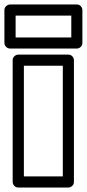

<svg xmlns="http://www.w3.org/2000/svg" viewBox="-34 -817 390 862"><path d="M-14.2 -624V-772Q-14.2 -782.7 -6.1 -789.8Q2 -796.9 11.2 -796.9H311Q321.8 -796.9 328.9 -789.1Q335.9 -781.2 335.9 -772V-624Q335.9 -613.3 328.1 -606.2Q320.3 -599.1 311 -599.1H11.2Q0.5 -599.1 -6.8 -606.9Q-14.2 -614.7 -14.2 -624ZM22.9 0V-546.9Q22.9 -557.6 30.8 -564.7Q38.6 -571.8 47.9 -571.8H272.9Q283.7 -571.8 290.8 -564Q297.9 -556.2 297.9 -546.9V0Q297.9 10.7 290 17.8Q282.2 24.9 272.9 24.9H47.9Q37.1 24.9 30 17.1Q22.9 9.3 22.9 0ZM36.1 -648.9H286.1V-747.1H36.1ZM73.2 -24.9H248V-522H73.2Z"/></svg>

Font: Trueno Black Outline
Style: Regular
Weight: 900
Width: 6
Designer: Julieta Ulanovsky
Foundry: Julieta Ulanovsky
Version: Version 3.001b | FøM Fix